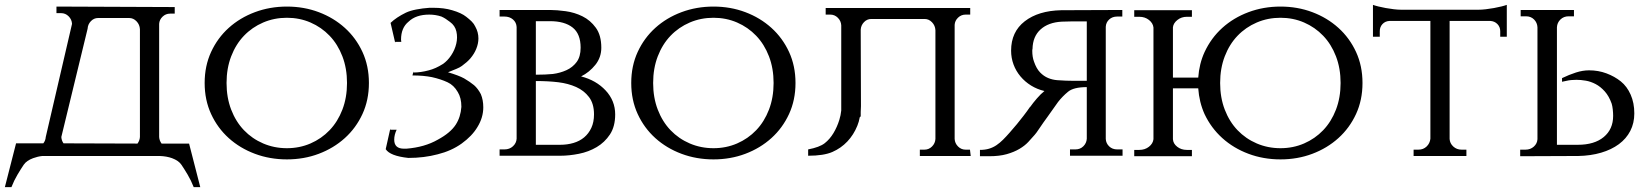

<svg xmlns="http://www.w3.org/2000/svg" viewBox="-38 -641 6780 789"><path d="M739 -51 785 128H758Q747 100 733 76.5Q719 53 707.5 36Q696 19 669 9Q647 1 618 0H136Q117 2 98 9Q71 19 59.5 36Q48 53 34 76.5Q20 100 9 128H-18L28 -52H140Q149 -63 150 -78L258 -543Q257 -561 244 -574Q231 -587 213 -587H194V-614L680 -612V-585H661Q643 -585 630 -572.5Q617 -560 616 -543V-78Q617 -63 626 -51ZM537 -78V-521Q536 -540 523 -553.5Q510 -567 493 -567H365Q348 -567 335.5 -554Q323 -541 322 -523L214 -78Q215 -63 223 -52L527 -51Q536 -63 537 -78Z M1141 -614Q1211 -614 1272 -591Q1333 -568 1379 -526.5Q1425 -485 1451.5 -427.5Q1478 -370 1478 -300Q1478 -230 1451.5 -172.5Q1425 -115 1379 -73.5Q1333 -32 1272 -9Q1211 14 1141 14Q1071 14 1009.5 -9Q948 -32 902 -73.5Q856 -115 829.5 -172.5Q803 -230 803 -300Q803 -370 829.5 -427.5Q856 -485 902 -526.5Q948 -568 1009.5 -591Q1071 -614 1141 -614ZM1141 -32Q1193 -32 1238 -51.5Q1283 -71 1316.5 -106Q1350 -141 1369 -190.5Q1388 -240 1388 -300Q1388 -360 1369 -409.5Q1350 -459 1316.5 -494Q1283 -529 1238 -548.5Q1193 -568 1141 -568Q1089 -568 1043.5 -548.5Q998 -529 964.5 -494Q931 -459 912 -409.5Q893 -360 893 -300Q893 -240 912 -190.5Q931 -141 964.5 -106Q998 -71 1043.5 -51.5Q1089 -32 1141 -32Z M1567 -547Q1591 -570 1630 -589Q1647 -597 1672.5 -602Q1698 -607 1727 -609H1742Q1787 -609 1820 -599Q1858 -588 1878 -572Q1891 -562 1900.5 -552.5Q1910 -543 1915 -532Q1928 -509 1928 -483Q1928 -462 1919 -440Q1911 -420 1895 -401Q1888 -393 1879.5 -385.5Q1871 -378 1860 -370Q1852 -364 1837.5 -358Q1823 -352 1803 -344Q1847 -331 1869 -319Q1893 -305 1910 -291Q1926 -277 1938 -254Q1948 -230 1948 -200Q1948 -158 1924 -119Q1902 -82 1859 -51Q1817 -21 1761 -7Q1705 8 1640 8Q1565 0 1547 -28L1566 -113V-108H1592Q1582 -87 1582 -67Q1582 -30 1622 -30H1632Q1707 -36 1761 -67Q1787 -81 1805.5 -96.5Q1824 -112 1835 -129Q1855 -160 1858 -202Q1858 -239 1843 -263Q1827 -291 1801 -303Q1773 -316 1737 -324Q1702 -331 1657 -331L1661 -348V-343Q1691 -343 1724 -352Q1752 -359 1782 -378Q1801 -391 1816 -413.5Q1831 -436 1837 -461.5Q1843 -487 1837.5 -511.5Q1832 -536 1811 -551Q1802 -558 1793.5 -563.5Q1785 -569 1776 -573Q1752 -581 1726 -581Q1671 -581 1641 -552Q1610 -527 1610 -478Q1610 -474 1611 -470V-469H1586V-465Z M2223 -600Q2250 -600 2286.5 -595Q2323 -590 2355.5 -574Q2388 -558 2410.5 -527Q2433 -496 2433 -445Q2433 -405 2408.5 -374.5Q2384 -344 2350 -327Q2412 -311 2451 -269Q2490 -227 2490 -171Q2490 -121 2468.5 -88.5Q2447 -56 2414 -36.5Q2381 -17 2341 -9Q2301 -1 2264 -1H2015V-27H2035Q2056 -27 2070 -40Q2084 -53 2085 -71V-530Q2084 -549 2070 -561Q2056 -573 2035 -573H2015V-600ZM2264 -46Q2293 -46 2318.5 -53.5Q2344 -61 2362.5 -76.5Q2381 -92 2392 -115.5Q2403 -139 2403 -171Q2403 -215 2382.5 -242Q2362 -269 2329.5 -283.5Q2297 -298 2256.5 -303Q2216 -308 2164 -308V-46ZM2234 -337Q2264 -341 2289.5 -352.5Q2315 -364 2331.5 -386Q2348 -408 2348 -445Q2348 -502 2315 -528Q2282 -554 2222 -554H2164V-334Q2204 -334 2234 -337Z M2894 -614Q2964 -614 3025 -591Q3086 -568 3132 -526.5Q3178 -485 3204.5 -427.5Q3231 -370 3231 -300Q3231 -230 3204.5 -172.5Q3178 -115 3132 -73.5Q3086 -32 3025 -9Q2964 14 2894 14Q2824 14 2762.5 -9Q2701 -32 2655 -73.5Q2609 -115 2582.5 -172.5Q2556 -230 2556 -300Q2556 -370 2582.5 -427.5Q2609 -485 2655 -526.5Q2701 -568 2762.5 -591Q2824 -614 2894 -614ZM2894 -32Q2946 -32 2991 -51.5Q3036 -71 3069.5 -106Q3103 -141 3122 -190.5Q3141 -240 3141 -300Q3141 -360 3122 -409.5Q3103 -459 3069.5 -494Q3036 -529 2991 -548.5Q2946 -568 2894 -568Q2842 -568 2796.5 -548.5Q2751 -529 2717.5 -494Q2684 -459 2665 -409.5Q2646 -360 2646 -300Q2646 -240 2665 -190.5Q2684 -141 2717.5 -106Q2751 -71 2796.5 -51.5Q2842 -32 2894 -32Z M3500 -205Q3500 -193 3499 -181V-163L3495 -159Q3492 -141 3485 -124Q3470 -87 3444 -59.5Q3418 -32 3382.5 -16.5Q3347 -1 3283 -1V-27Q3330 -36 3351 -52.5Q3372 -69 3387 -94Q3402 -119 3411 -148Q3417 -167 3419 -187V-537Q3418 -555 3405 -568Q3392 -581 3374 -581H3355V-608H3949V-581H3930Q3912 -581 3899 -568.5Q3886 -556 3885 -539V-70Q3886 -52 3899 -39Q3912 -26 3930 -26H3948L3951 0H3742V-26H3761Q3779 -26 3792 -39Q3805 -52 3806 -70V-517Q3805 -536 3792 -549.5Q3779 -563 3762 -563H3542Q3525 -563 3512.5 -550Q3500 -537 3499 -519Z M4574 -600V-573H4553Q4533 -573 4520 -561Q4507 -549 4506 -531V-70Q4507 -52 4520 -39.5Q4533 -27 4553 -27H4575V-1H4359V-27H4381Q4401 -27 4414 -40Q4427 -53 4428 -71V-283Q4374 -283 4351 -264Q4328 -245 4310 -222L4266 -160Q4249 -137 4234 -114.5Q4219 -92 4214 -87Q4202 -73 4187.5 -57.5Q4173 -42 4151 -29Q4129 -16 4099 -7.5Q4069 1 4027 1H3989V-25Q4010 -25 4026.5 -30Q4043 -35 4057 -44.5Q4071 -54 4084 -67Q4097 -80 4111 -96Q4126 -113 4141 -131Q4156 -149 4168 -165Q4182 -183 4195 -202V-201Q4207 -218 4223 -236.5Q4239 -255 4254 -267Q4224 -274 4199 -289.5Q4174 -305 4155.5 -327Q4137 -349 4127 -376Q4117 -403 4117 -433Q4117 -510 4173 -553.5Q4229 -597 4323 -599ZM4428 -309V-553H4364Q4345 -553 4325 -552Q4270 -549 4238 -520Q4206 -491 4205 -440Q4204 -438 4204 -432Q4204 -407 4211 -388Q4221 -359 4236 -343.5Q4251 -328 4269 -320.5Q4287 -313 4307 -311.5Q4327 -310 4342.5 -309.5Q4358 -309 4369 -309Z M4623 1V-25H4644Q4667 -25 4683.5 -38Q4700 -51 4702 -69V-528Q4700 -546 4683.5 -559Q4667 -572 4644 -572H4623V-599H4860V-572H4839Q4817 -572 4800.5 -559Q4784 -546 4782 -529V-322H4886Q4890 -379 4912 -427Q4939 -485 4985 -526.5Q5031 -568 5092.5 -591Q5154 -614 5224 -614Q5294 -614 5355 -591Q5416 -568 5462 -526.5Q5508 -485 5534.5 -427.5Q5561 -370 5561 -300Q5561 -230 5534.5 -172.5Q5508 -115 5462 -73.5Q5416 -32 5355 -9Q5294 14 5224 14Q5154 14 5092.5 -9Q5031 -32 4985 -73.5Q4939 -115 4912 -172Q4890 -221 4886 -278H4782V-69Q4783 -51 4799.5 -38Q4816 -25 4839 -25H4860V1ZM5224 -32Q5276 -32 5321 -51.5Q5366 -71 5399.5 -106Q5433 -141 5452 -190.5Q5471 -240 5471 -300Q5471 -360 5452 -409.5Q5433 -459 5399.5 -494Q5366 -529 5321 -548.5Q5276 -568 5224 -568Q5172 -568 5126.5 -548.5Q5081 -529 5047.5 -494Q5014 -459 4995 -409.5Q4976 -360 4976 -300Q4976 -240 4995 -190.5Q5014 -141 5047.5 -106Q5081 -71 5126.5 -51.5Q5172 -32 5224 -32Z M6037 -601Q6051 -601 6068 -603Q6085 -605 6101.5 -608Q6118 -611 6132 -614.5Q6146 -618 6154 -621V-490H6127V-513Q6127 -530 6115.5 -542Q6104 -554 6086 -555H5919V-70Q5920 -52 5934 -39Q5948 -26 5968 -26H5988V0H5771V-26H5791Q5811 -26 5824.5 -39Q5838 -52 5840 -71V-555H5672Q5654 -554 5643 -542Q5632 -530 5632 -513V-490H5604V-621Q5612 -618 5626 -614.5Q5640 -611 5656.5 -608Q5673 -605 5690 -603Q5707 -601 5721 -601Z M6209 1V-26H6231Q6251 -26 6265 -38.5Q6279 -51 6280 -69V-529Q6279 -548 6266 -561Q6253 -574 6233 -574H6211V-600H6430V-574H6408Q6388 -574 6374.5 -561Q6361 -548 6360 -529V-46H6446Q6514 -46 6552.5 -78Q6591 -110 6591 -165Q6591 -177 6589.5 -191Q6588 -205 6585 -215Q6574 -246 6556.5 -265.5Q6539 -285 6519 -295.5Q6499 -306 6478.5 -309.5Q6458 -313 6440 -313Q6429 -313 6418.5 -312Q6408 -311 6400 -309Q6390 -307 6381 -305V-320Q6410 -334 6438 -343Q6466 -352 6492 -352Q6530 -352 6563.5 -339.5Q6597 -327 6622.5 -306.5Q6648 -286 6663 -252Q6678 -218 6678 -175Q6678 -135 6661.5 -103Q6645 -71 6614.5 -48.5Q6584 -26 6541.5 -13.5Q6499 -1 6448 0Z"/></svg>

Font: Constantine
Style: Regular
Weight: 400
Designer: Dukom Design
Version: Version 1.001;PS 001.001;hotconv 1.0.56;makeotf.lib2.0.21325